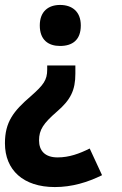

<svg xmlns="http://www.w3.org/2000/svg" viewBox="-37 -576 495 777"><path d="M290 -473C290 -529 255 -556 206 -556C159 -556 124 -530 124 -473C124 -414 159 -390 206 -390C256 -390 290 -414 290 -473ZM268 -311H154V-294C154 -252 139 -232 88 -187C17 -126 -17 -82 -17 4C-17 112 57 181 185 181C254 181 317 162 376 133L326 25C284 46 243 61 196 61C145 61 121 34 121 -8C121 -51 139 -77 193 -124C249 -172 268 -211 268 -278Z"/></svg>

Font: Noto Sans Devanagari SemiCondensed
Style: Bold
Weight: 700
Width: 4
Designer: Jelle Bosma - Monotype Design Team
Foundry: Monotype Imaging Inc.
Version: Version 2.004